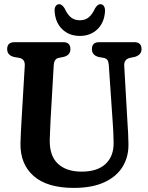

<svg xmlns="http://www.w3.org/2000/svg" viewBox="-20 -906 724 938"><path d="M531 -302.5 511.5 -588.5Q510 -606 504.5 -613.2Q499 -620.5 487.5 -623L462 -627.5Q429 -636.5 429 -666Q429 -700 464.5 -700H636Q671.5 -700 671.5 -666Q671.5 -638 638.5 -628L614 -623Q584.5 -615.5 587 -583L603 -303Q605 -278 606 -253.8Q607 -229.5 607.5 -203.5Q609 -141 579.5 -92.2Q550 -43.5 490.2 -15.8Q430.5 12 340.5 12Q211 12 144.8 -45.8Q78.5 -103.5 80 -205.5Q80.5 -227 82.2 -262.5Q84 -298 86 -331.5L101 -585Q103 -616.5 75.5 -623L49 -627.5Q15 -636 15 -666Q15 -700 51.5 -700H288.5Q324 -700 324 -666Q324 -636.5 291 -628L266 -623Q244 -618 242.5 -587L227.5 -328.5Q225.5 -295.5 224.8 -269Q224 -242.5 223 -221.5Q222 -144 263.2 -105.8Q304.5 -67.5 379 -67.5Q456 -67.5 496.2 -105.5Q536.5 -143.5 535 -211Q534.5 -241.5 533.5 -261.8Q532.5 -282 531 -302.5ZM370 -807Q396 -807 413.5 -821.2Q431 -835.5 444.5 -865.5Q457 -885.5 470 -885.5Q481.5 -885.5 487.8 -875.8Q494 -866 493 -850Q489.5 -795.5 455.8 -763Q422 -730.5 370 -730.5Q318 -730.5 284.2 -763Q250.5 -795.5 247 -850Q245.5 -866 251.8 -875.8Q258 -885.5 269.5 -885.5Q282.5 -885.5 295.5 -865.5Q309 -835.5 326.5 -821.2Q344 -807 370 -807Z"/></svg>

Font: Fraunces 144pt SuperSoft SemiBold
Style: Regular
Weight: 600
Version: Version 1.000;[b76b70a41]